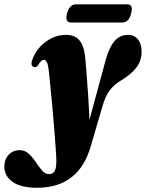

<svg xmlns="http://www.w3.org/2000/svg" viewBox="-135 -619 674 886"><path d="M351.5 -338Q366.5 -396 391.5 -427Q416.5 -458 455 -458Q486 -458 502.2 -436.5Q518.5 -415 518.5 -381.5Q518.5 -340 495.5 -308.8Q472.5 -277.5 425.5 -249Q390 -227.5 370.5 -201.2Q351 -175 337 -126L284.5 53.5Q230 247.5 36 247.5Q-39 247.5 -77 220.2Q-115 193 -115 149.5Q-115 117 -95.2 95.5Q-75.5 74 -44.5 74Q-19.5 74 -1.8 90.8Q16 107.5 30.5 129.5Q45 151.5 59.2 168Q73.5 184.5 91.5 184.5Q108 184.5 116.5 171.8Q125 159 125 123Q125 107 122.2 66.8Q119.5 26.5 115.2 -26Q111 -78.5 106 -132.2Q101 -186 96.5 -230.5Q92 -275 89.5 -298Q86 -324 80.5 -333.5Q75 -343 67.5 -343Q55 -343 39.5 -316.5Q30.5 -305 19 -310.5Q2.5 -319 17.5 -352Q36.5 -397.5 78.2 -427.8Q120 -458 170.5 -458Q209.5 -458 230.8 -433.8Q252 -409.5 258 -356.5Q260.5 -327.5 264.5 -279.8Q268.5 -232 272 -176Q275.5 -120 278 -66.5ZM174 -556.5Q185.5 -599 215.5 -599H451.5Q466.5 -599 471.2 -589.2Q476 -579.5 470 -557Q459.5 -515 429 -515H193.5Q163.5 -515 174 -556.5Z"/></svg>

Font: Fraunces 144pt Soft Black
Style: Italic
Weight: 900
Italic angle: -16°
Version: Version 1.000;[b76b70a41]